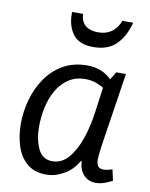

<svg xmlns="http://www.w3.org/2000/svg" viewBox="-84 -790 676 864"><g transform="rotate(10 254.5 -357.5)"><path d="M418 -495H462Q447 -396 436.5 -328.5Q426 -261 419.5 -218.5Q413 -176 409.5 -151.5Q406 -127 405 -114.5Q404 -102 404 -94Q404 -76 411 -65Q418 -54 437 -54Q447 -54 457.5 -56.5Q468 -59 477 -62L488 -12Q472 -3 452 4Q432 11 413 11Q377 11 356 -13.5Q335 -38 334 -74H330Q307 -33 267.5 -10Q228 13 187 13Q133 13 99.5 -15Q66 -43 50.5 -90Q35 -137 35 -193Q35 -249 50.5 -304Q66 -359 97 -404Q128 -449 175 -476Q222 -503 286 -503Q314 -503 342.5 -493.5Q371 -484 396 -459ZM118 -194Q118 -136 138 -93.5Q158 -51 203 -51Q247 -51 278 -88Q309 -125 328.5 -183.5Q348 -242 356 -307L371 -416Q331 -441 288 -441Q242 -441 209.5 -419Q177 -397 156.5 -360.5Q136 -324 127 -280.5Q118 -237 118 -194ZM454 -728Q438 -665 400.5 -627Q363 -589 295 -589Q230 -589 201.5 -628Q173 -667 175 -728H225Q227 -692 248 -675Q269 -658 305 -658Q378 -658 405 -728Z"/></g></svg>

Font: Rosario Light
Style: Italic
Weight: 300
Italic angle: -8.05°
Designer: Hector Gatti
Foundry: Omnibus Type
Version: Version 1.101; ttfautohint (v1.8.1.43-b0c9)